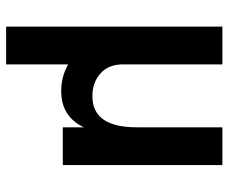

<svg xmlns="http://www.w3.org/2000/svg" viewBox="-78 -468 727 610"><g transform="rotate(90 285.0 -163.5)"><path d="M185 180H65V-507H185V-192Q185 -145 214 -119.5Q243 -94 286 -94Q385 -94 385 -235V-507H505V0H385V-67Q351 5 270 5Q224 5 185 -17Z"/></g></svg>

Font: Hind Jalandhar SemiBold
Style: Regular
Weight: 600
Designer: Namrata Goyal
Foundry: Indian Type Foundry
Version: Version 0.702;PS 1.0;hotconv 1.0.81;makeotf.lib2.5.63406